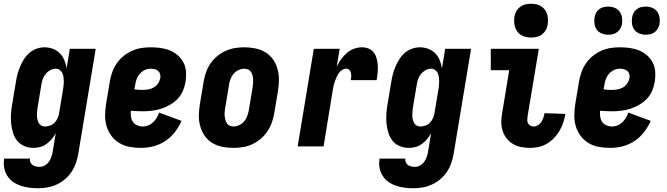

<svg xmlns="http://www.w3.org/2000/svg" viewBox="-36 -780 3556 1023"><path d="M167 223Q143 223 119.5 220Q96 217 74 209.5Q52 202 33.5 189Q15 176 3 157Q-9 138 -13.5 115Q-18 92 -14 68L-13 65H124V66Q122 76 126 85Q130 94 138 99.5Q146 105 156 107Q166 109 176 109Q191 109 205 100Q219 91 227 78Q235 65 239.5 50.5Q244 36 246 21L261 -71Q253 -55 240.5 -40Q228 -25 212.5 -13.5Q197 -2 178.5 3Q160 8 143 8Q117 8 94 -1.5Q71 -11 56 -29.5Q41 -48 33.5 -72Q26 -96 23.5 -121Q21 -146 22.5 -172Q24 -198 29 -225L49 -345Q52 -365 57.5 -385.5Q63 -406 71.5 -426Q80 -446 92 -465Q104 -484 121 -498.5Q138 -513 159 -520.5Q180 -528 201 -528Q224 -528 245.5 -520Q267 -512 282.5 -496.5Q298 -481 306.5 -460Q315 -439 319 -416L336 -520H474L381 40Q377 64 368.5 88.5Q360 113 345.5 135Q331 157 310.5 174.5Q290 192 266 203Q242 214 217 218.5Q192 223 167 223ZM204 -106Q217 -106 231 -111Q245 -116 255 -126.5Q265 -137 271 -150.5Q277 -164 279 -178L299 -298Q301 -310 302.5 -321.5Q304 -333 304 -345Q304 -357 302.5 -368.5Q301 -380 296.5 -390Q292 -400 282.5 -407Q273 -414 261 -414Q246 -414 231.5 -406Q217 -398 206.5 -385Q196 -372 191 -356.5Q186 -341 184 -326L164 -206Q162 -195 161.5 -184.5Q161 -174 161 -163.5Q161 -153 163.5 -143Q166 -133 170.5 -124.5Q175 -116 184 -111Q193 -106 204 -106Z M715 8Q684 8 654.5 2.5Q625 -3 600.5 -17.5Q576 -32 558.5 -55Q541 -78 532.5 -105.5Q524 -133 524 -163.5Q524 -194 529 -225L549 -345Q553 -369 561.5 -394Q570 -419 585 -441Q600 -463 621 -480.5Q642 -498 666.5 -509Q691 -520 716 -524Q741 -528 766 -528Q793 -528 819 -524.5Q845 -521 868.5 -511.5Q892 -502 911 -485.5Q930 -469 941.5 -447Q953 -425 955 -398.5Q957 -372 953 -346Q949 -321 939 -297Q929 -273 911 -254Q893 -235 869.5 -221.5Q846 -208 822 -200.5Q798 -193 773.5 -190Q749 -187 724 -187Q709 -187 693 -188Q677 -189 661 -190Q660 -174 662 -158.5Q664 -143 672 -131Q680 -119 694.5 -112.5Q709 -106 724 -106Q739 -106 753.5 -111.5Q768 -117 779.5 -128Q791 -139 799 -152.5Q807 -166 812 -180L931 -136Q918 -105 896 -76.5Q874 -48 844.5 -28.5Q815 -9 781.5 -0.5Q748 8 715 8ZM724 -301Q739 -301 754 -303.5Q769 -306 783 -314Q797 -322 806 -335.5Q815 -349 818 -363Q820 -375 817 -385.5Q814 -396 806 -402.5Q798 -409 787.5 -411.5Q777 -414 766 -414Q750 -414 734.5 -406.5Q719 -399 708 -386Q697 -373 691.5 -357.5Q686 -342 684 -326L680 -304Q691 -302 702 -301.5Q713 -301 724 -301Z M1207 8Q1177 8 1148 2Q1119 -4 1095 -18.5Q1071 -33 1055 -56Q1039 -79 1031 -107Q1023 -135 1023.5 -164.5Q1024 -194 1029 -225L1049 -345Q1053 -369 1061.5 -394Q1070 -419 1085 -441Q1100 -463 1121 -480.5Q1142 -498 1166.5 -509Q1191 -520 1216 -524Q1241 -528 1266 -528Q1296 -528 1325 -522Q1354 -516 1378 -501.5Q1402 -487 1418.5 -464Q1435 -441 1442.5 -413Q1450 -385 1450 -355.5Q1450 -326 1445 -295L1425 -175Q1421 -151 1412 -126Q1403 -101 1388 -79Q1373 -57 1352 -39.5Q1331 -22 1307 -11Q1283 0 1257.5 4Q1232 8 1207 8ZM1207 -106Q1223 -106 1239 -113.5Q1255 -121 1265.5 -134Q1276 -147 1281.5 -162.5Q1287 -178 1290 -194L1310 -314Q1312 -325 1312.5 -336Q1313 -347 1312.5 -357.5Q1312 -368 1309.5 -378Q1307 -388 1301.5 -396.5Q1296 -405 1286.5 -409.5Q1277 -414 1266 -414Q1250 -414 1234.5 -406.5Q1219 -399 1208 -386Q1197 -373 1191.5 -357.5Q1186 -342 1184 -326L1164 -206Q1162 -195 1161 -184Q1160 -173 1161 -162.5Q1162 -152 1164.5 -142Q1167 -132 1172.5 -123.5Q1178 -115 1187 -110.5Q1196 -106 1207 -106Z M1550 0 1636 -520H1774L1758 -425Q1768 -445 1781.5 -464Q1795 -483 1812.5 -498Q1830 -513 1851 -520.5Q1872 -528 1893 -528Q1912 -528 1929.5 -520.5Q1947 -513 1957 -498.5Q1967 -484 1971.5 -466Q1976 -448 1977 -429.5Q1978 -411 1976 -391.5Q1974 -372 1971 -353H1833Q1835 -363 1835.5 -372.5Q1836 -382 1834 -391.5Q1832 -401 1825.5 -407.5Q1819 -414 1809 -414Q1797 -414 1786.5 -407Q1776 -400 1769 -390Q1762 -380 1757 -368.5Q1752 -357 1748 -346Q1744 -335 1741.5 -323.5Q1739 -312 1737 -300L1688 0Z M2167 223Q2143 223 2119.5 220Q2096 217 2074 209.5Q2052 202 2033.5 189Q2015 176 2003 157Q1991 138 1986.5 115Q1982 92 1986 68L1987 65H2124V66Q2122 76 2126 85Q2130 94 2138 99.5Q2146 105 2156 107Q2166 109 2176 109Q2191 109 2205 100Q2219 91 2227 78Q2235 65 2239.5 50.5Q2244 36 2246 21L2261 -71Q2253 -55 2240.5 -40Q2228 -25 2212.5 -13.5Q2197 -2 2178.5 3Q2160 8 2143 8Q2117 8 2094 -1.5Q2071 -11 2056 -29.5Q2041 -48 2033.5 -72Q2026 -96 2023.5 -121Q2021 -146 2022.5 -172Q2024 -198 2029 -225L2049 -345Q2052 -365 2057.5 -385.5Q2063 -406 2071.5 -426Q2080 -446 2092 -465Q2104 -484 2121 -498.5Q2138 -513 2159 -520.5Q2180 -528 2201 -528Q2224 -528 2245.5 -520Q2267 -512 2282.5 -496.5Q2298 -481 2306.5 -460Q2315 -439 2319 -416L2336 -520H2474L2381 40Q2377 64 2368.5 88.5Q2360 113 2345.5 135Q2331 157 2310.5 174.5Q2290 192 2266 203Q2242 214 2217 218.5Q2192 223 2167 223ZM2204 -106Q2217 -106 2231 -111Q2245 -116 2255 -126.5Q2265 -137 2271 -150.5Q2277 -164 2279 -178L2299 -298Q2301 -310 2302.5 -321.5Q2304 -333 2304 -345Q2304 -357 2302.5 -368.5Q2301 -380 2296.5 -390Q2292 -400 2282.5 -407Q2273 -414 2261 -414Q2246 -414 2231.5 -406Q2217 -398 2206.5 -385Q2196 -372 2191 -356.5Q2186 -341 2184 -326L2164 -206Q2162 -195 2161.5 -184.5Q2161 -174 2161 -163.5Q2161 -153 2163.5 -143Q2166 -133 2170.5 -124.5Q2175 -116 2184 -111Q2193 -106 2204 -106Z M2788 8Q2764 8 2740.5 3.5Q2717 -1 2697 -13Q2677 -25 2663 -43Q2649 -61 2642 -83.5Q2635 -106 2635 -130.5Q2635 -155 2640 -180L2677 -406H2579V-520H2835L2775 -161Q2774 -151 2773.5 -141Q2773 -131 2777.5 -123Q2782 -115 2790 -110.5Q2798 -106 2808 -106Q2820 -106 2831 -113Q2842 -120 2848.5 -130.5Q2855 -141 2859 -152.5Q2863 -164 2865 -175V-177L2976 -173V-169Q2972 -147 2964.5 -125Q2957 -103 2944.5 -82Q2932 -61 2915 -43.5Q2898 -26 2877.5 -14Q2857 -2 2834 3Q2811 8 2788 8ZM2794 -580Q2780 -580 2766 -583Q2752 -586 2740 -593.5Q2728 -601 2720.5 -611.5Q2713 -622 2708.5 -635.5Q2704 -649 2703.5 -663Q2703 -677 2705 -692Q2708 -707 2715.5 -720.5Q2723 -734 2735.5 -743.5Q2748 -753 2763.5 -756.5Q2779 -760 2794 -760Q2808 -760 2822 -757Q2836 -754 2847.5 -746.5Q2859 -739 2867 -728.5Q2875 -718 2879 -704.5Q2883 -691 2883.5 -677Q2884 -663 2882 -648Q2880 -633 2872 -619.5Q2864 -606 2851.5 -596.5Q2839 -587 2824 -583.5Q2809 -580 2794 -580Z M3215 8Q3184 8 3154.5 2.5Q3125 -3 3100.5 -17.5Q3076 -32 3058.5 -55Q3041 -78 3032.5 -105.5Q3024 -133 3024 -163.5Q3024 -194 3029 -225L3049 -345Q3053 -369 3061.5 -394Q3070 -419 3085 -441Q3100 -463 3121 -480.5Q3142 -498 3166.5 -509Q3191 -520 3216 -524Q3241 -528 3266 -528Q3293 -528 3319 -524.5Q3345 -521 3368.5 -511.5Q3392 -502 3411 -485.5Q3430 -469 3441.5 -447Q3453 -425 3455 -398.5Q3457 -372 3453 -346Q3449 -321 3439 -297Q3429 -273 3411 -254Q3393 -235 3369.5 -221.5Q3346 -208 3322 -200.5Q3298 -193 3273.5 -190Q3249 -187 3224 -187Q3209 -187 3193 -188Q3177 -189 3161 -190Q3160 -174 3162 -158.5Q3164 -143 3172 -131Q3180 -119 3194.5 -112.5Q3209 -106 3224 -106Q3239 -106 3253.5 -111.5Q3268 -117 3279.5 -128Q3291 -139 3299 -152.5Q3307 -166 3312 -180L3431 -136Q3418 -105 3396 -76.5Q3374 -48 3344.5 -28.5Q3315 -9 3281.5 -0.5Q3248 8 3215 8ZM3224 -301Q3239 -301 3254 -303.5Q3269 -306 3283 -314Q3297 -322 3306 -335.5Q3315 -349 3318 -363Q3320 -375 3317 -385.5Q3314 -396 3306 -402.5Q3298 -409 3287.5 -411.5Q3277 -414 3266 -414Q3250 -414 3234.5 -406.5Q3219 -399 3208 -386Q3197 -373 3191.5 -357.5Q3186 -342 3184 -326L3180 -304Q3191 -302 3202 -301.5Q3213 -301 3224 -301ZM3404 -595Q3387 -595 3370.5 -601.5Q3354 -608 3344 -621.5Q3334 -635 3331.5 -652.5Q3329 -670 3332 -688Q3334 -700 3340 -711.5Q3346 -723 3356.5 -731Q3367 -739 3379.5 -742Q3392 -745 3405 -745Q3422 -745 3438.5 -738.5Q3455 -732 3465 -718.5Q3475 -705 3478 -687.5Q3481 -670 3478 -652Q3476 -640 3469.5 -628.5Q3463 -617 3452.5 -609Q3442 -601 3429.5 -598Q3417 -595 3404 -595ZM3204 -595Q3187 -595 3170.5 -601.5Q3154 -608 3144 -621.5Q3134 -635 3131.5 -652.5Q3129 -670 3132 -688Q3134 -700 3140 -711.5Q3146 -723 3156.5 -731Q3167 -739 3179.5 -742Q3192 -745 3205 -745Q3222 -745 3238.5 -738.5Q3255 -732 3265 -718.5Q3275 -705 3278 -687.5Q3281 -670 3278 -652Q3276 -640 3269.5 -628.5Q3263 -617 3252.5 -609Q3242 -601 3229.5 -598Q3217 -595 3204 -595Z"/></svg>

Font: Iosevka Term Curly Heavy
Style: Italic
Weight: 900
Italic angle: -9°
Designer: Belleve Invis
Foundry: Belleve Invis
Version: Version 32.3.0